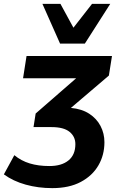

<svg xmlns="http://www.w3.org/2000/svg" viewBox="-73 -780 622 991"><path d="M197 191Q124 191 59.5 173Q-5 155 -53 120L1 21Q36 50 80.5 63.5Q125 77 182 77Q245 77 280.5 48Q316 19 316 -36Q316 -75 286 -99.5Q256 -124 193 -124H100L111 -194L320 -376H46L64 -491H505L489 -390L293 -223Q349 -218 387.5 -193Q426 -168 446 -129.5Q466 -91 466 -46Q466 20 435 73.5Q404 127 344 159Q284 191 197 191ZM237 -555 146 -760H239L306 -637L402 -760H496L365 -555Z"/></svg>

Font: Nunito Sans ExtraBold
Style: Italic
Weight: 800
Italic angle: -9°
Designer: Vernon Adams
Foundry: Vernon Adams
Version: Version 3.006; ttfautohint (v1.8.3)